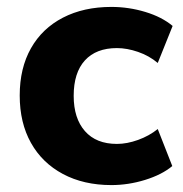

<svg xmlns="http://www.w3.org/2000/svg" viewBox="-20 -524 529 555"><path d="M302 11Q222 11 162 -21Q102 -53 69.5 -111Q37 -169 37 -248Q37 -327 69.5 -384.5Q102 -442 162 -473Q222 -504 302 -504Q352 -504 400 -489.5Q448 -475 479 -449L436 -342Q411 -363 379 -374Q347 -385 318 -385Q258 -385 225.5 -349.5Q193 -314 193 -247Q193 -182 225.5 -145Q258 -108 318 -108Q347 -108 379 -119.5Q411 -131 436 -151L478 -44Q448 -19 399.5 -4Q351 11 302 11Z"/></svg>

Font: Nunito Sans 11pt ExtraBold
Style: Regular
Weight: 800
Version: Version 3.101;gftools[0.9.27]